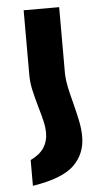

<svg xmlns="http://www.w3.org/2000/svg" viewBox="-54 -573 443 824"><g transform="rotate(-5 167.5 -161.0)"><path d="M54 216Q182 196 232.5 147Q283 98 283 24Q283 -8 276 -42.5Q269 -77 257 -124Q246 -165 240 -194Q234 -223 233 -249V-538H80V-260Q80 -227 87 -195.5Q94 -164 107 -118Q118 -81 124 -54.5Q130 -28 130 -5Q130 30 112.5 57.5Q95 85 54 105Z"/></g></svg>

Font: Montserrat arm2 SemiBold
Style: Regular
Weight: 600
Designer: Julieta Ulanovsky
Foundry: Julieta Ulanovsky
Version: Version 6.000